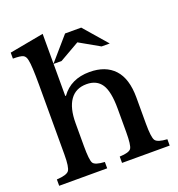

<svg xmlns="http://www.w3.org/2000/svg" viewBox="-138 -883 922 996"><g transform="rotate(-20 323.0 -385.0)"><path d="M368 -501Q456 -501 504 -449.5Q552 -398 552 -293V-150Q552 -73 564 -55.5Q576 -38 629 -35V0H366V-35Q419 -37 430 -54Q441 -71 441 -143V-272Q441 -367 414.5 -407Q388 -447 332 -447Q272 -447 241 -403Q210 -359 210 -276V-150Q210 -72 220.5 -55Q231 -38 284 -35V0H19V-35Q74 -38 87 -55.5Q100 -73 100 -143V-528Q100 -634 93 -665Q89 -688 75 -695Q61 -702 19 -702V-735L208 -770V-427H212Q265 -501 368 -501ZM318 -732H407L518 -604H473L362 -667L252 -604H207Z"/></g></svg>

Font: Kolar Light
Style: Regular
Weight: 300
Designer: Ramakrishna Saiteja (Kannada); Shiva Nallaperumal (Latin)
Foundry: Indian Type Foundry
Version: Version 1.001;PS 1.0;hotconv 1.0.88;makeotf.lib2.5.647800